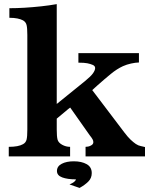

<svg xmlns="http://www.w3.org/2000/svg" viewBox="-20 -800 745 940"><path d="M668.9 -85Q674.3 -84 679.7 -82.5Q685.1 -81.1 689.9 -80.1V-34.2H398.9V-81.1Q404.3 -81.1 411.6 -82.5Q418.9 -84 424.8 -87.4Q437 -93.3 437 -104Q437 -110.8 433.6 -117.2Q429.2 -125.5 418.9 -138.2L323.7 -273.4L314 -266.1L257.8 -219.2V-165Q257.8 -132.3 261.7 -116.7Q265.6 -101.6 284.2 -91.3Q302.7 -81.1 323.2 -81.1V-34.2H22.9V-81.1Q70.3 -81.1 92.8 -94.2Q106.4 -101.6 110.1 -116.5Q113.8 -131.3 113.8 -165V-628.9Q113.8 -662.6 110.1 -677.5Q106.4 -692.4 92.8 -700.2Q82 -706.1 65.4 -709.5Q48.8 -712.9 25.9 -712.9V-759.8Q61 -759.8 100.8 -762.2Q140.6 -764.6 181.2 -769Q201.2 -771.5 220.5 -773.9Q239.7 -776.4 257.8 -779.8V-291L396 -402.8Q424.3 -425.8 435.1 -440.9Q445.8 -456.1 445.8 -466.8Q445.8 -477.1 434.1 -482.2Q422.4 -487.3 407.7 -490.2Q393.1 -493.2 363.8 -493.2V-540H660.2V-494.1Q643.1 -493.7 621.8 -489Q600.6 -484.4 582 -476.1Q552.2 -462.4 522.2 -437.7Q492.2 -413.1 458 -382.8L431.6 -358.9L588.9 -151.4Q606 -128.9 619.4 -116.2Q632.8 -103.5 645 -95.2Q657.7 -86.9 668.9 -85ZM341.3 -10.3Q379.4 -10.3 404.3 3.7Q429.2 17.6 429.2 47.4Q429.2 71.8 412.8 88.4Q396.5 105 369.6 120.1L320.3 103Q350.1 90.3 351.6 78.1Q310.5 78.1 284.7 68.6Q258.8 59.1 258.8 37.1Q258.8 14.2 282 2Q305.2 -10.3 341.3 -10.3Z"/></svg>

Font: BIZ UDPMincho
Style: Bold
Weight: 700
Designer: TypeBank Co., Ltd.
Foundry: Morisawa Inc.
Version: Version 1.06